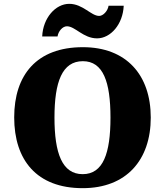

<svg xmlns="http://www.w3.org/2000/svg" viewBox="-20 -971 860 1001"><path d="M486 -771C557 -771 621 -845 625 -941H546C542 -914 518 -888 497 -888C455 -888 412 -951 341 -951C269 -951 204 -877 200 -781H280C284 -808 306 -834 329 -834C372 -834 414 -771 486 -771ZM411 10C639 10 766 -137 766 -358C766 -580 639 -725 412 -725C171 -725 54 -580 54 -359C54 -137 171 10 411 10ZM411 -63C304 -63 264 -172 264 -358C264 -544 304 -652 412 -652C518 -652 556 -544 556 -358C556 -172 518 -63 411 -63Z"/></svg>

Font: Noto Serif Lao Black
Style: Regular
Weight: 900
Designer: Monotype Design Team
Foundry: Monotype Imaging Inc.
Version: Version 2.003